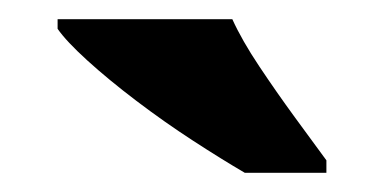

<svg xmlns="http://www.w3.org/2000/svg" viewBox="-20 -786 400 200"><path d="M235 -606Q211 -620 181 -639.5Q151 -659 122 -681Q93 -703 71 -723Q49 -743 40 -756V-766H222Q232 -744 250 -717Q268 -690 287 -664Q306 -638 320 -619V-606Z"/></svg>

Font: Noto Serif Hebrew SemiCondensed Black
Style: Regular
Weight: 900
Width: 4
Designer: Monotype Design Team
Foundry: Monotype Imaging Inc.
Version: Version 2.004; ttfautohint (v1.8.4.7-5d5b)